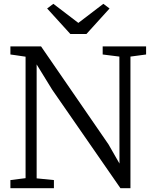

<svg xmlns="http://www.w3.org/2000/svg" viewBox="-20 -986 802 1006"><path d="M34.5 0V-42.5L114 -52.5V-689Q101.5 -691 88 -692.8Q74.5 -694.5 61.2 -696.8Q48 -699 34.5 -700.5V-743H195L548.5 -229.5L606 -129L605.5 -689.5L518 -700.5V-743H745.5V-700.5L663.5 -689.5V0H611L253.5 -516L172 -648.5V-51.5L262.5 -42.5V0ZM348.5 -808 227 -941.5 259.5 -966 390.5 -866 521.5 -966 554 -941.5 433 -808Z"/></svg>

Font: Merriweather 20pt Light
Style: Regular
Weight: 300
Version: Version 2.100